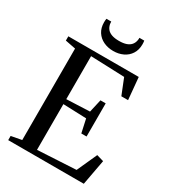

<svg xmlns="http://www.w3.org/2000/svg" viewBox="-225 -1072 1065 1189"><g transform="rotate(30 307.5 -477.5)"><path d="M102 -44V-698L28 -712.5V-743H531.5L546 -585.5H498L453 -698L211.5 -707V-399.5L377.5 -406.5L398.5 -499H436V-262H398.5L377.5 -358L211.5 -364V-37L486 -52L551 -195.5L601 -181L567.5 0H27V-30ZM313.5 -803Q274.5 -803 243.5 -817.8Q212.5 -832.5 194.2 -860.8Q176 -889 176 -929Q176 -936.5 176.5 -942.2Q177 -948 178 -955H212.5Q212.5 -951 213 -946Q213.5 -941 214 -936.5Q218 -917 229.5 -903.2Q241 -889.5 261.8 -882.2Q282.5 -875 313.5 -875Q344.5 -875 365 -882.2Q385.5 -889.5 397.2 -903.2Q409 -917 412.5 -936.5Q413.5 -941 413.8 -946Q414 -951 414 -955H448.5Q449.5 -948 450 -942.2Q450.5 -936.5 450.5 -929Q450.5 -889 432.2 -860.8Q414 -832.5 383 -817.8Q352 -803 313.5 -803Z"/></g></svg>

Font: Merriweather 96pt
Style: Regular
Weight: 400
Version: Version 2.100